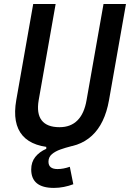

<svg xmlns="http://www.w3.org/2000/svg" viewBox="-20 -713 637 940"><path d="M244.1 207Q132.8 207 132.8 116.7Q132.8 80.6 152.8 55.4Q172.9 30.3 206.5 15.6V-8.8L318.8 -11.2L327.1 3.4Q301.3 9.8 275.9 18.8Q250.5 27.8 233.9 42Q217.3 56.2 217.3 78.6Q217.3 114.7 261.7 114.7Q275.9 114.7 291.3 111.8Q306.6 108.9 321.8 103.5L338.9 189Q317.4 197.3 293 202.1Q268.6 207 244.1 207ZM263.2 9.8Q142.1 9.8 90.8 -49.1Q39.6 -107.9 59.6 -222.7L142.6 -693.4H252.4L169.4 -222.7Q158.2 -157.2 184.1 -123.8Q210 -90.3 271.5 -90.3Q326.2 -90.3 359.4 -123.8Q392.6 -157.2 403.8 -222.7L486.8 -693.4H596.7L513.7 -222.7Q493.2 -106.9 429.9 -48.6Q366.7 9.8 263.2 9.8Z"/></svg>

Font: Cascadia Mono Medium
Style: Italic
Weight: 500
Italic angle: -10°
Monospace: yes
Designer: Aaron Bell
Foundry: Saja Typeworks
Version: Version 2407.024